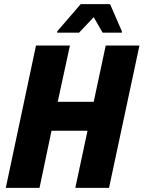

<svg xmlns="http://www.w3.org/2000/svg" viewBox="-20 -908 694 928"><path d="M8 0 154 -688H318L259 -416H433L491 -688H654L507 0H344L403 -276H229L171 0ZM256 -750 257 -757 370 -888H512L569 -757V-750H476L433 -825L362 -750Z"/></svg>

Font: Saira Semi Condensed
Style: Bold Italic
Weight: 700
Width: 4
Italic angle: -12°
Designer: Hector Gatti with collaboration of the Omnibus-Type team
Foundry: Omnibus-Type
Version: Version 1.001; ttfautohint (v1.8)